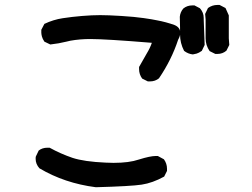

<svg xmlns="http://www.w3.org/2000/svg" viewBox="-20 -745 1040 792"><path d="M127 -89.8Q127 -97.7 127.9 -99.6L138.7 -122.1L139.6 -124Q154.3 -135.7 175.8 -135.7Q178.7 -135.7 184.6 -135.7Q230.5 -110.4 279.3 -93.8Q327.1 -78.1 415 -74.2Q432.6 -73.2 448.2 -73.2Q512.7 -73.2 552.7 -86.9Q599.6 -101.6 623 -101.6Q626 -101.6 630.9 -101.6L656.2 -87.9Q668.9 -70.3 668.9 -48.8Q668.9 -45.9 668.9 -40L657.2 -16.6Q609.4 9.8 564.5 16.6Q519.5 23.4 376 27.3H375Q246.1 10.7 142.6 -50.8Q127 -68.4 127 -89.8ZM553.7 -460Q553.7 -462.9 553.7 -468.8L585.9 -525.4Q598.6 -545.9 606.4 -568.4Q416 -584 352.5 -584Q309.6 -584 270.5 -577.1Q260.7 -575.2 253.9 -573.2Q222.7 -565.4 187.5 -561.5L163.1 -573.2Q155.3 -585 152.8 -594.7Q150.4 -604.5 150.4 -610.4Q150.4 -616.2 150.4 -622.1L163.1 -646.5Q200.2 -664.1 238.8 -669.9Q277.3 -675.8 318.8 -679.2Q360.4 -682.6 393.1 -682.6Q425.8 -682.6 480.5 -679.2Q535.2 -675.8 572.8 -670.4Q610.4 -665 627.9 -661.1Q665 -654.3 700.2 -641.6Q723.6 -631.8 723.6 -609.4Q723.6 -596.7 714.8 -581.1Q687.5 -498 635.7 -421.9Q620.1 -409.2 598.6 -409.2Q595.7 -409.2 589.8 -409.2L566.4 -420.9Q553.7 -438.5 553.7 -460ZM722.7 -602.5V-630.9Q722.7 -653.3 721.7 -675.8Q723.6 -695.3 736.3 -710Q752 -722.7 773.4 -722.7Q776.4 -722.7 782.2 -722.7L804.7 -710.9Q820.3 -693.4 820.3 -670.9Q820.3 -668.9 820.3 -666L824.2 -559.6L812.5 -535.2Q799.8 -526.4 791 -523.9Q782.2 -521.5 775.4 -520.5Q755.9 -522.5 739.3 -535.2Q722.7 -567.4 722.7 -602.5ZM828.1 -586.9V-665L826.2 -687.5L837.9 -711.9Q855.5 -724.6 877 -724.6Q879.9 -724.6 885.7 -724.6L910.2 -711.9L923.8 -681.6V-586.9L925.8 -559.6L914.1 -536.1Q898.4 -522.5 877 -522.5Q874 -522.5 868.2 -522.5L844.7 -534.2Q828.1 -558.6 828.1 -586.9Z"/></svg>

Font: JasonHandwriting2
Style: SemiBold
Weight: 600
Version: Version 1.04.7